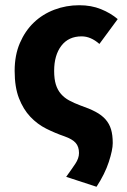

<svg xmlns="http://www.w3.org/2000/svg" viewBox="-20 -528 486 734"><path d="M349 186 233 148Q254 119 268 98Q282 77 282 57Q282 33 269.5 18.5Q257 4 226 -7Q191 -19 157 -36Q123 -53 96 -81.5Q69 -110 52.5 -152.5Q36 -195 36 -257Q36 -317 56 -363.5Q76 -410 109.5 -442Q143 -474 188 -491Q233 -508 283 -508Q329 -508 366 -493Q403 -478 430 -455L360 -360Q327 -389 292 -389Q242 -389 214.5 -353Q187 -317 187 -257Q187 -226 193.5 -205Q200 -184 213 -169Q226 -154 244.5 -144Q263 -134 287 -125Q322 -113 345.5 -100.5Q369 -88 383.5 -71.5Q398 -55 404.5 -33.5Q411 -12 411 19Q411 45 396 91Q381 137 349 186Z"/></svg>

Font: hySource Sans Pro
Style: Bold
Weight: 700
Designer: Paul D. Hunt
Foundry: Adobe Systems Incorporated
Version: Version 2.021;PS 2.000;hotconv 1.0.86;makeotf.lib2.5.63406